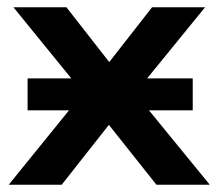

<svg xmlns="http://www.w3.org/2000/svg" viewBox="-20 -509 600 529"><path d="M4 0 209 -253 17 -489H163L281 -338L399 -489H545L352 -252L558 0H411L280 -165L150 0ZM56 -205V-293H511V-205Z"/></svg>

Font: Nunito Sans
Style: Bold
Weight: 700
Designer: Vernon Adams
Foundry: Vernon Adams
Version: Version 3.101; ttfautohint (v1.8.4.7-5d5b);gftools[0.9.27]